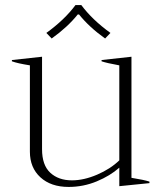

<svg xmlns="http://www.w3.org/2000/svg" viewBox="-20 -728 637 758"><path d="M184 -576 163 -598Q235 -650 278 -708H301Q344 -650 416 -598L395 -576Q332 -621 292 -671H287Q247 -621 184 -576ZM570 -11V-5L451 7V-66Q415 -34 362 -12Q309 10 251 10Q181 10 139.5 -28Q98 -66 98 -129V-470Q48 -478 27 -486V-491L146 -504V-139Q146 -76 178.5 -46Q211 -16 264 -16Q311 -16 363.5 -38.5Q416 -61 451 -95V-470Q401 -479 381 -486V-491L499 -504V-26Q549 -18 570 -11Z"/></svg>

Font: Trirong ExtraLight
Style: Regular
Weight: 275
Designer: Katatrad Team
Foundry: CadsonDemak
Version: Version 1.001